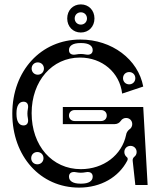

<svg xmlns="http://www.w3.org/2000/svg" viewBox="-20 -842 736 874"><path d="M340 12C440 12 520 -36 559 -110C563 -117 562 -124 556 -128C550 -133 546 -141 546 -150C546 -166 558 -178 574 -178C590 -178 602 -166 602 -150C602 -141 598 -133 591 -128C586 -124 583 -117 584 -110L596 0H652L632 -355H266V-277H502C514 -277 524 -283 530 -292C535 -300 544 -305 554 -305C570 -305 582 -293 582 -277C582 -267 577 -258 569 -253C561 -247 555 -237 554 -228C535 -136 451 -72 348 -72C217 -72 124 -179 124 -327C124 -473 217 -580 344 -580C445 -580 525 -512 536 -416L632 -448C609 -572 489 -662 346 -662C166 -662 36 -519 36 -325C36 -130 164 12 340 12ZM150 -94C134 -94 122 -106 122 -122C122 -138 134 -150 150 -150C166 -150 178 -138 178 -122C178 -106 166 -94 150 -94ZM402 -38C402 -18 384 -6 350 -6H346C312 -6 294 -18 294 -38C294 -54 306 -62 326 -58C342 -55 354 -55 370 -58C390 -62 402 -54 402 -38ZM87 -271C67 -271 55 -289 55 -323V-327C55 -361 67 -379 87 -379C103 -379 111 -367 107 -347C104 -331 104 -319 107 -303C111 -283 103 -271 87 -271ZM152 -558C168 -558 180 -546 180 -530C180 -514 168 -502 152 -502C136 -502 124 -514 124 -530C124 -546 136 -558 152 -558ZM294 -316C294 -331 305 -341 320 -341H440C455 -341 466 -331 466 -316C466 -301 455 -291 440 -291H320C305 -291 294 -301 294 -316ZM402 -614C402 -598 390 -590 370 -594C354 -597 342 -597 326 -594C306 -590 294 -598 294 -614C294 -634 312 -646 346 -646H350C384 -646 402 -634 402 -614ZM568 -514C584 -514 596 -502 596 -486C596 -470 584 -458 568 -458C552 -458 540 -470 540 -486C540 -502 552 -514 568 -514ZM348 -694C384 -694 410 -721 410 -758C410 -795 384 -822 348 -822C312 -822 286 -795 286 -758C286 -721 312 -694 348 -694ZM348 -730C332 -730 320 -742 320 -758C320 -774 332 -786 348 -786C364 -786 376 -774 376 -758C376 -742 364 -730 348 -730Z"/></svg>

Font: Apfel Grotezk Brukt
Style: Regular
Weight: 300
Designer: Luigi Gorlero
Foundry: © 2023, Luigi Gorlero & Collletttivo
Version: Version 2.000;Glyphs 3.2 (3217)